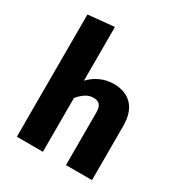

<svg xmlns="http://www.w3.org/2000/svg" viewBox="-180 -906 976 1035"><g transform="rotate(30 307.5 -388.5)"><path d="M73.8 0V-761L235.9 -776.9V-442.6Q264.1 -472.8 302.8 -490.5Q341.5 -508.2 385.6 -508.2Q459.5 -508.2 500.5 -464.4Q541.5 -420.5 541.5 -335.9V0H379.5V-325.6Q379.5 -361 366.7 -374.9Q353.8 -388.7 327.2 -388.7Q300.5 -388.7 277.9 -373.6Q255.4 -358.5 235.9 -334.9V0Z"/></g></svg>

Font: Fira Code
Style: Bold
Weight: 700
Monospace: yes
Designer: Carrois Corporate, Edenspiekermann AG, Nikita Prokopov
Foundry: Carrois Corporate, Edenspiekermann AG, Nikita Prokopov
Version: Version 6.000; ttfautohint (v1.8.2) -l 8 -r 50 -G 200 -x 14 